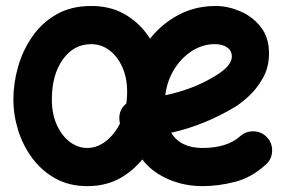

<svg xmlns="http://www.w3.org/2000/svg" viewBox="-20 -574 978 651"><path d="M881.3 -16.1Q833 28.3 776.6 42.7Q720.2 57.1 666.5 57.1Q583 57.1 515.9 15.4Q448.7 -26.4 422.9 -113.8Q406.7 -121.1 396.2 -135.5Q385.7 -149.9 384.8 -168.5Q382.3 -202.6 409.2 -223.6Q410.6 -284.2 432.4 -342.8Q454.1 -401.4 493.7 -449Q533.2 -496.6 588.4 -525.1Q643.6 -553.7 711.9 -553.7Q752 -553.7 793.7 -536.1Q835.4 -518.6 863.8 -482.9Q892.1 -447.3 892.1 -393.1Q892.1 -345.2 870.8 -308.3Q849.6 -271.5 822.3 -246.8Q794.9 -222.2 776.9 -211.4Q725.6 -180.7 671.6 -158.7Q617.7 -136.7 560.5 -124Q591.8 -72.3 666.5 -72.3Q750 -72.3 794.4 -112.3Q814.5 -129.9 841.3 -128.7Q868.2 -127.4 886.2 -107.4Q903.8 -87.9 902.6 -60.8Q901.4 -33.7 881.3 -16.1ZM708.5 -424.3Q667.5 -424.3 631.6 -401.6Q595.7 -378.9 571 -339.6Q546.4 -300.3 540.5 -251Q633.3 -270.5 705.6 -314Q737.8 -333 752 -349.9Q766.1 -366.7 766.1 -382.3Q766.1 -401.9 750.2 -413.1Q734.4 -424.3 708.5 -424.3ZM289.1 -553.7Q353 -553.7 400.1 -527.3Q447.3 -501 478.5 -457.8Q509.8 -414.6 525.1 -363.3Q540.5 -312 540.5 -262.7Q540.5 -208.5 523.9 -152.3Q507.3 -96.2 474.1 -48.8Q440.9 -1.5 391.4 27.8Q341.8 57.1 275.9 57.1Q215.3 57.1 168.7 31.5Q122.1 5.9 90.1 -36.9Q58.1 -79.6 41.7 -131.8Q25.4 -184.1 25.4 -237.3Q25.4 -291 41 -346.7Q56.6 -402.3 88.9 -449.2Q121.1 -496.1 170.9 -524.9Q220.7 -553.7 289.1 -553.7ZM289.1 -424.3Q230 -424.3 192.9 -372.3Q155.8 -320.3 155.8 -237.3Q155.8 -187 172.9 -149.9Q189.9 -112.8 217.3 -92.5Q244.6 -72.3 275.9 -72.3Q310.5 -72.3 341.6 -97.4Q372.6 -122.6 391.8 -165.8Q411.1 -209 411.1 -262.7Q411.1 -309.6 395 -345.9Q378.9 -382.3 351.3 -403.3Q323.7 -424.3 289.1 -424.3Z"/></svg>

Font: Mikhak-FD Bold
Style: Regular
Weight: 700
Designer: Amin Abedi
Version: Version 3.3